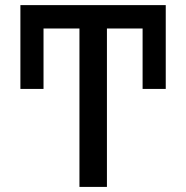

<svg xmlns="http://www.w3.org/2000/svg" viewBox="-20 -734 731 754"><path d="M399.9 0V-622.1H540V-384.8H630.9V-713.9H60.1V-384.8H150.9V-622.1H292V0Z"/></svg>

Font: Noto Reveo Sans
Style: Regular
Weight: 500
Designer: Monotype Design Team
Foundry: Monotype Imaging Inc.
Version: Version 2.007